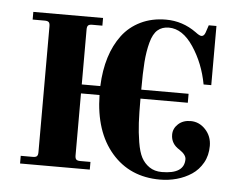

<svg xmlns="http://www.w3.org/2000/svg" viewBox="-42 -536 758 598"><g transform="rotate(5 337.0 -237.0)"><path d="M40 0H258V-24H226C220 -24 215.8 -25.2 213.5 -27.5C211.2 -29.8 210 -34 210 -40V-234H268C269.3 -158 289 -98 327 -54C365 -10 415.3 12 478 12C496 12 513.5 9.7 530.5 5C547.5 0.3 563 -6.7 577 -16C591 -25.3 602.3 -37.7 611 -53C619.7 -68.3 624 -86 624 -106C624 -126 617.5 -143 604.5 -157C591.5 -171 576 -178 558 -178C542 -178 529 -173.3 519 -164C509 -154.7 504 -143.7 504 -131C504 -111.7 513 -96.7 531 -86C545 -76.7 552 -67.3 552 -58C552 -27.3 528.7 -12 482 -12C466.7 -12 453.7 -15.7 443 -23C432.3 -30.3 424 -39.7 418 -51C412 -62.3 407.3 -78.2 404 -98.5C400.7 -118.8 398.5 -138.8 397.5 -158.5C396.5 -178.2 396 -203.3 396 -234H544V-262H396C396 -297.3 396.8 -326.2 398.5 -348.5C400.2 -370.8 403.5 -391.3 408.5 -410C413.5 -428.7 420.7 -442 430 -450C439.3 -458 451 -462 465 -462C493.7 -462 519.3 -445 542 -411C564.7 -377 580 -338.3 588 -295H612V-480H588L580 -456C577.3 -448.7 573.3 -445 568 -445C564 -445 557.7 -448.3 549 -455C520.3 -475.7 488.7 -486 454 -486C424.7 -486 398.3 -480.3 375 -469C351.7 -457.7 332.5 -442 317.5 -422C302.5 -402 290.8 -378.7 282.5 -352C274.2 -325.3 269.3 -295.3 268 -262H210V-434C210 -440 211.2 -444.2 213.5 -446.5C215.8 -448.8 220 -450 226 -450H258V-474H40V-450H78C84 -450 88.2 -448.8 90.5 -446.5C92.8 -444.2 94 -440 94 -434V-40C94 -34 92.8 -29.8 90.5 -27.5C88.2 -25.2 84 -24 78 -24H40Z"/></g></svg>

Font: Km Standard TT
Style: Bold
Weight: 700
Designer: Alexey Kryukov <alexios@thessalonica.org.ru>
Version: Version 2.0.2